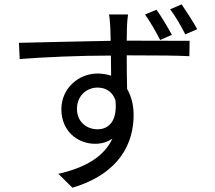

<svg xmlns="http://www.w3.org/2000/svg" viewBox="-20 -811 996 888"><path d="M892 -676.1C872.2 -713.1 842 -757.8 820 -790.8L767 -768.1C791.9 -735.1 817.1 -691.1 837 -652ZM774.9 -649.9C755.7 -685 726.9 -734 703.8 -766L650.9 -744C675.1 -709.9 701 -664.1 720.9 -626.1ZM431.1 -213.1C380 -213.1 335.9 -248.2 335.9 -307.2C335.9 -368.3 381 -405.9 431.1 -405.9C468 -405.9 498.9 -388.8 513.8 -348C523.8 -258.2 488.3 -213.1 431.1 -213.1ZM566.1 -622.9C566.1 -647.7 567.1 -670.1 567.1 -683.9C567.1 -696 570 -733 572.1 -744H484C486.9 -731.9 489 -703.8 490.1 -683.9C491.1 -670.8 490.8 -649.1 491.8 -622.2C350.9 -620 173.7 -615.1 67.8 -612.9L71 -538C187.9 -546.9 348.7 -554 492.9 -554L494 -460.9C474.8 -467 454.2 -470.9 431.1 -470.9C341.3 -470.9 263.8 -400.2 263.8 -306.1C263.8 -203.1 340.2 -146 420.1 -146C449.9 -146 478 -154.1 500 -170.1C460.9 -85.9 373.9 -35.2 250 -7.1L315 57.2C535.9 -8.9 598 -151.3 598 -279.1C598 -326 587 -366.8 567.8 -399.9C566.8 -443.9 566.1 -501.1 566.1 -555H578.1C717 -555 801.8 -554 855.8 -551.1L856.9 -622.2C811.8 -622.2 695 -622.9 578.8 -622.9Z"/></svg>

Font: Karasuma Gothic
Style: Regular
Weight: 400
Designer: Rasmus Andersson, Ryoko Nishizuka
Foundry: Genbu
Version: Version 1.00